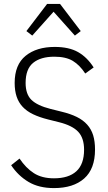

<svg xmlns="http://www.w3.org/2000/svg" viewBox="-20 -950 553 982"><path d="M256 12Q179 12 126 -19.5Q73 -51 37 -105L80 -139Q112 -91 153 -64.5Q194 -38 256 -38Q331 -38 370.5 -74Q410 -110 410 -184Q410 -244 380 -276Q350 -308 282 -325L226 -339Q182 -350 149.5 -365.5Q117 -381 96 -403.5Q75 -426 65 -456Q55 -486 55 -526Q55 -619 111 -664.5Q167 -710 260 -710Q333 -710 379.5 -683.5Q426 -657 459 -605L416 -574Q388 -617 352.5 -638.5Q317 -660 258 -660Q188 -660 149.5 -628.5Q111 -597 111 -526Q111 -468 141 -439Q171 -410 238 -393L294 -379Q340 -368 372.5 -352Q405 -336 426 -312.5Q447 -289 456.5 -258Q466 -227 466 -185Q466 -86 410.5 -37Q355 12 256 12ZM287 -930 393 -791 363 -768 254 -890 145 -768 115 -791 221 -930Z"/></svg>

Font: IBM Plex Sans Cond Light
Style: Regular
Weight: 300
Width: 3
Designer: Mike Abbink, Paul van der Laan, Pieter van Rosmalen
Foundry: Bold Monday
Version: Version 1.3